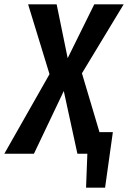

<svg xmlns="http://www.w3.org/2000/svg" viewBox="-60 -711 592 888"><path d="M319 -372 400 -100H462L426 157H338L344 0H298L235 -290L97 0H-40L169 -368L70 -691H202L253 -442L376 -691H512Z"/></svg>

Font: Fira Sans Extra Condensed Medium
Style: Italic
Weight: 500
Width: 3
Italic angle: -8°
Designer: Carrois Corporate & Edenspiekermann AG
Foundry: Carrois Corporate GbR & Edenspiekermann AG
Version: Version 4.203